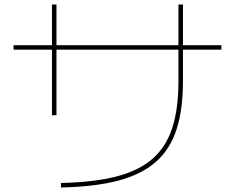

<svg xmlns="http://www.w3.org/2000/svg" viewBox="-20 -810 1040 850"><path d="M250 0Q395 -3 494.5 -28.5Q594 -54 654.5 -106.5Q715 -159 742.5 -243.5Q770 -328 770 -450V-790H790V-450Q790 -324 761 -235.5Q732 -147 668.5 -92Q605 -37 502 -10Q399 17 250 20ZM210 -300V-790H230V-300ZM40 -590V-610H960V-590Z"/></svg>

Font: M PLUS 1 Thin Thin
Style: Regular
Weight: 250
Version: Version 1.001